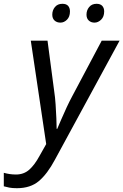

<svg xmlns="http://www.w3.org/2000/svg" viewBox="-114 -750 649 1010"><path d="M-25 240Q-49 240 -64.5 237Q-80 234 -94 230V159Q-80 163 -64 165.5Q-48 168 -30 168Q11 168 39.5 143Q68 118 94 70L129 8L48 -536H136L171 -271Q176 -239 178.5 -200.5Q181 -162 182.5 -127.5Q184 -93 184 -72H187Q194 -88 207.5 -120Q221 -152 237 -186Q253 -220 265 -242L421 -536H515L175 90Q135 165 90.5 202.5Q46 240 -25 240ZM383 -631Q365 -631 353 -642Q341 -653 341 -673Q341 -696 355 -713Q369 -730 394 -730Q414 -730 424 -719Q434 -708 434 -690Q434 -662 418 -646.5Q402 -631 383 -631ZM204 -631Q185 -631 173 -642Q161 -653 161 -673Q161 -696 175 -713Q189 -730 214 -730Q235 -730 244.5 -719Q254 -708 254 -690Q254 -662 238.5 -646.5Q223 -631 204 -631Z"/></svg>

Font: Noto Sans IKEA
Style: Italic
Weight: 400
Italic angle: -12°
Designer: Monotype Design Team
Foundry: Monotype Imaging Inc.
Version: Version 2.001